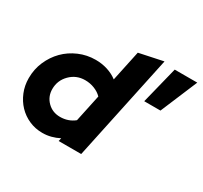

<svg xmlns="http://www.w3.org/2000/svg" viewBox="-151 -943 1223 1158"><g transform="rotate(30 460.5 -364.0)"><path d="M373 0 378 -22Q351 -8 322 -0.5Q293 7 263 7Q213 7 170 -12Q127 -31 95.5 -64Q64 -97 45.5 -142Q27 -187 27 -239Q27 -301 50.5 -355Q74 -409 113.5 -449Q153 -489 207.5 -512.5Q262 -536 323 -536Q367 -536 406 -523.5Q445 -511 475 -488L520 -700L686 -735L530 0ZM183 -253Q183 -201 218.5 -165.5Q254 -130 307 -130Q335 -130 360 -138.5Q385 -147 406 -164L446 -352Q426 -373 395 -385.5Q364 -398 329 -398Q268 -398 225.5 -355.5Q183 -313 183 -253ZM764 -723H921L813 -466H700Z"/></g></svg>

Font: Red Hat Display Black
Style: Italic
Weight: 900
Italic angle: -12°
Designer: Pentagram / MCKL
Foundry: Pentagram / MCKL
Version: Version 1.003; Red Hat Display Black Italic